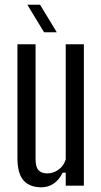

<svg xmlns="http://www.w3.org/2000/svg" viewBox="-20 -788 428 815"><path d="M155 7Q106 7 80 -22Q54 -51 54 -118V-600H131V-112Q131 -80 143 -66Q155 -52 181 -52Q206 -52 228 -67.5Q250 -83 259 -111V-600H336V0H259V-55H246Q215 7 155 7ZM96 -768H150L221 -651H167Z"/></svg>

Font: Big Shoulders Display Medium
Style: Regular
Weight: 500
Designer: Patric King
Foundry: XO Type Co
Version: Version 1.000; ttfautohint (v1.8.2)